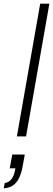

<svg xmlns="http://www.w3.org/2000/svg" viewBox="-60 -743 289 1046"><path d="M32 0 159 -723H209L82 0ZM-40 283 -34 254Q-11 251 3.5 231.5Q18 212 24 174H-7L7 99H75L63 165Q56 203 43 228.5Q30 254 10 267.5Q-10 281 -40 283Z"/></svg>

Font: Archivo SemiExpanded Thin
Style: Italic
Weight: 250
Width: 6
Italic angle: -10°
Designer: Hector Gatti
Foundry: Omnibus-Type
Version: Version 2.001